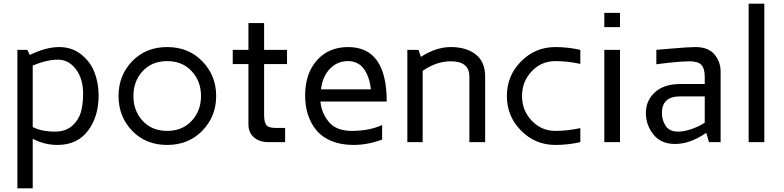

<svg xmlns="http://www.w3.org/2000/svg" viewBox="-20 -770 4246 1040"><path d="M74.2 250V-500H127.9L141.1 -472.2Q229 -515.1 300.8 -515.1Q369.6 -515.1 419.9 -475.1Q470.2 -435.1 492.2 -377Q514.2 -318.8 514.2 -252.9Q514.2 -137.7 456.1 -61.3Q397.9 15.1 292 15.1Q221.2 15.1 157.2 -18.1V250ZM157.2 -82Q205.1 -57.1 277.8 -57.1Q335 -57.1 370.4 -88.1Q405.8 -119.1 418 -162.1Q430.2 -205.1 430.2 -262.2Q430.2 -343.3 391.1 -395Q352.1 -446.8 293.9 -446.8Q233.9 -446.8 157.2 -415Z M885.7 -515.1Q1001 -515.1 1075.9 -438Q1150.9 -360.8 1150.9 -250Q1150.9 -139.2 1075.9 -62Q1001 15.1 885.7 15.1Q769.5 15.1 695.8 -61.5Q622.1 -138.2 622.1 -250Q622.1 -361.8 696 -438.5Q770 -515.1 885.7 -515.1ZM885.7 -61Q967.8 -61 1018.3 -115.5Q1068.8 -169.9 1068.8 -250Q1068.8 -330.1 1018.3 -384.5Q967.8 -439 885.7 -439Q802.7 -439 752.7 -384.5Q702.6 -330.1 702.6 -250Q702.6 -169.9 752.7 -115.5Q802.7 -61 885.7 -61Z M1240.7 -422.9V-500H1325.7V-645H1410.6V-500H1534.7V-422.9H1410.6V-147Q1410.6 -109.9 1422.1 -93.5Q1433.6 -77.1 1472.7 -77.1H1524.4V0H1434.6Q1385.7 0 1355.7 -25.9Q1325.7 -51.8 1325.7 -96.2V-422.9Z M1632.8 -252Q1632.8 -372.1 1696.8 -443.6Q1760.7 -515.1 1865.7 -515.1Q2074.7 -515.1 2074.7 -220.2H1715.8Q1720.7 -158.2 1761.2 -109.6Q1801.8 -61 1884.8 -61Q1981 -61 2049.8 -92.8V-14.2Q1974.6 14.6 1895.5 15.1Q1826.7 15.1 1775.1 -6.3Q1723.6 -27.8 1693.1 -65.4Q1662.6 -103 1647.7 -149.9Q1632.8 -196.8 1632.8 -252ZM1718.8 -286.1H1988.8Q1981.9 -353 1951.7 -396Q1921.4 -439 1863.8 -439Q1806.6 -439 1766.6 -397Q1726.6 -355 1718.8 -286.1Z M2186.5 0V-500H2246.6L2259.8 -461.9Q2341.8 -515.1 2421.9 -515.1Q2504.9 -515.1 2556.4 -475.6Q2607.9 -436 2607.9 -355V0H2522.5V-355Q2522.5 -438 2421.9 -438Q2343.8 -438 2269.5 -386.2V0Z M2988.3 -515.1Q3055.2 -515.1 3123.5 -500V-423.8Q3055.7 -439 2988.3 -439Q2912.1 -439 2859.9 -383.5Q2807.6 -328.1 2807.6 -250Q2807.6 -171.9 2860.1 -116.5Q2912.6 -61 2988.3 -61Q3055.2 -61 3123.5 -76.2V0Q3055.7 15.1 2988.3 15.1Q2879.4 15.1 2802.5 -62.5Q2725.6 -140.1 2725.6 -250Q2725.6 -359.9 2802.5 -437.5Q2879.4 -515.1 2988.3 -515.1Z M3253.4 0V-500H3338.4V0ZM3253.4 -623V-700.2H3338.4V-623Z M3478.5 -158.2Q3478.5 -225.1 3527.3 -270Q3576.2 -314.9 3664.6 -314.9H3797.4V-353Q3797.4 -398.9 3779.3 -418.5Q3761.2 -438 3712.4 -438Q3676.3 -438 3602.5 -430.2L3535.2 -421.9V-500Q3589.4 -503.9 3615.2 -506.8Q3703.1 -514.6 3746.1 -515.1Q3816.9 -515.1 3850.1 -475.1Q3883.3 -435.1 3883.3 -382.8V0H3820.3L3806.2 -48.8H3803.2Q3716.3 10.3 3636.2 9.8Q3560.1 9.8 3519.3 -41.7Q3478.5 -93.3 3478.5 -158.2ZM3565.4 -158.2Q3565.4 -119.1 3585.9 -88.1Q3606.4 -57.1 3653.3 -57.1Q3686.5 -57.1 3727.5 -71.5Q3768.6 -85.9 3796.4 -105H3797.4V-248H3664.6Q3565.4 -248 3565.4 -158.2Z M4035.2 0V-750H4120.1V0Z"/></svg>

Font: Carme
Style: Regular
Weight: 400
Version: 1.000